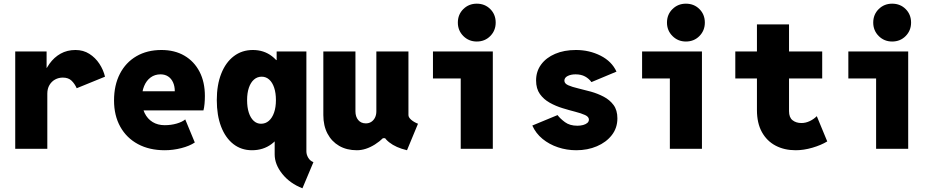

<svg xmlns="http://www.w3.org/2000/svg" viewBox="-20 -806 5102 1040"><path d="M62.5 0V-527.3H232.4V-438.5H252L209 -378.9Q222.7 -425.3 247.8 -460.4Q272.9 -495.6 308.3 -515.4Q343.8 -535.2 388.7 -535.2Q431.2 -535.2 463.9 -514.4Q496.6 -493.7 518.3 -460.7Q540 -427.7 548.8 -390.6L395.5 -328.1Q385.3 -351.6 367.9 -368.7Q350.6 -385.7 320.3 -385.7Q297.4 -385.7 278.3 -375.2Q259.3 -364.7 247.8 -345.2Q236.3 -325.7 236.3 -298.8V0Z M872.1 7.8Q789.1 7.8 727.3 -25.4Q665.5 -58.6 631.6 -119.4Q597.7 -180.2 597.7 -261.7Q597.7 -344.7 629.4 -406.2Q661.1 -467.8 719 -501.5Q776.9 -535.2 854.5 -535.2Q926.3 -535.2 979 -504.4Q1031.7 -473.6 1060.8 -417.7Q1089.8 -361.8 1089.8 -286.1Q1089.8 -265.1 1087.9 -243.7Q1085.9 -222.2 1082 -208H736.3V-311.5H926.8Q926.8 -339.4 917.2 -360.1Q907.7 -380.9 890.4 -392.1Q873 -403.3 849.6 -403.3Q818.8 -403.3 795.9 -386.5Q772.9 -369.6 760.5 -339.4Q748 -309.1 748 -267.6Q748 -225.1 763.4 -193.6Q778.8 -162.1 806.6 -145Q834.5 -127.9 872.1 -127.9Q906.7 -127.9 937 -136.7Q967.3 -145.5 983.4 -159.2L1035.2 -34.2Q1006.8 -15.1 962.2 -3.7Q917.5 7.8 872.1 7.8Z M1618.2 213.9Q1550.3 187.5 1509 136Q1467.8 84.5 1467.8 30.3V-44.9H1444.3L1476.6 -84V-418L1462.9 -480.5H1478.5V-527.3H1639.6V13.7Q1639.6 31.7 1649.7 48.6Q1659.7 65.4 1677.7 72.3ZM1344.7 7.8Q1287.1 7.8 1244.1 -25.6Q1201.2 -59.1 1177.7 -120.1Q1154.3 -181.2 1154.3 -263.7Q1154.3 -346.2 1178.5 -407.2Q1202.6 -468.3 1246.6 -501.7Q1290.5 -535.2 1349.6 -535.2Q1409.2 -535.2 1452.9 -501.7Q1496.6 -468.3 1520.8 -407.2Q1544.9 -346.2 1544.9 -263.7Q1544.9 -181.2 1520.3 -120.1Q1495.6 -59.1 1450.7 -25.6Q1405.8 7.8 1344.7 7.8ZM1393.6 -135.7Q1418.5 -135.7 1436.5 -151.6Q1454.6 -167.5 1464.6 -196.3Q1474.6 -225.1 1474.6 -263.7Q1474.6 -302.2 1465.1 -330.8Q1455.6 -359.4 1438.2 -375Q1420.9 -390.6 1397.5 -390.6Q1373.5 -390.6 1355.7 -375Q1337.9 -359.4 1328.1 -330.8Q1318.4 -302.2 1318.4 -263.7Q1318.4 -225.1 1327.6 -196.3Q1336.9 -167.5 1354 -151.6Q1371.1 -135.7 1393.6 -135.7Z M1913.1 7.8Q1857.9 7.8 1817.1 -15.9Q1776.4 -39.6 1753.9 -82.3Q1731.4 -125 1731.4 -182.6V-527.3H1905.3V-203.1Q1905.3 -173.8 1920.4 -155.8Q1935.5 -137.7 1961.9 -137.7Q1978.5 -137.7 1991.2 -146Q2003.9 -154.3 2011.2 -168.9Q2018.6 -183.6 2018.6 -203.1V-527.3H2192.4V-182.6Q2192.4 -170.4 2207 -157.5Q2221.7 -144.5 2244.1 -135.7L2184.6 7.8Q2124.5 -6.3 2088.1 -35.2Q2051.8 -64 2050.8 -97.7L2081.1 -57.6H2016.6L2095.7 -106.4Q2060.5 -54.7 2010.7 -23.4Q1960.9 7.8 1913.1 7.8Z M2475.6 0V-527.3H2649.4V0ZM2325.2 -380.9V-527.3H2649.4V-380.9ZM2562.5 -581.1Q2519.5 -581.1 2489.7 -610.8Q2460 -640.6 2460 -683.6Q2460 -727.5 2489.7 -756.8Q2519.5 -786.1 2562.5 -786.1Q2606.4 -786.1 2635.7 -756.8Q2665 -727.5 2665 -683.6Q2665 -640.6 2635.7 -610.8Q2606.4 -581.1 2562.5 -581.1Z M3101.6 7.8Q3049.8 7.8 3002.4 -8.1Q2955.1 -23.9 2918.7 -53.7Q2882.3 -83.5 2863.3 -126L3000 -182.6Q3014.2 -163.6 3040.3 -144.3Q3066.4 -125 3107.4 -125Q3124.5 -125 3138.7 -128.9Q3152.8 -132.8 3161.4 -140.1Q3169.9 -147.5 3169.9 -158.2Q3169.9 -173.3 3149.2 -182.9Q3128.4 -192.4 3095.9 -200.7Q3063.5 -209 3026.9 -220.2Q2990.2 -231.4 2957.8 -249.5Q2925.3 -267.6 2904.5 -296.6Q2883.8 -325.7 2883.8 -370.1Q2883.8 -419.4 2911.1 -456.5Q2938.5 -493.7 2987.1 -514.4Q3035.6 -535.2 3099.6 -535.2Q3172.4 -535.2 3233.2 -504.4Q3293.9 -473.6 3319.3 -418L3183.6 -361.3Q3170.4 -379.9 3149.2 -391.6Q3127.9 -403.3 3097.7 -403.3Q3072.3 -403.3 3054.7 -394.3Q3037.1 -385.3 3037.1 -369.1Q3037.1 -353.5 3057.9 -344.2Q3078.6 -335 3111.3 -327.4Q3144 -319.8 3180.7 -309.6Q3217.3 -299.3 3250 -282.2Q3282.7 -265.1 3303.5 -237.1Q3324.2 -209 3324.2 -165Q3324.2 -112.8 3293.9 -74Q3263.7 -35.2 3213.1 -13.7Q3162.6 7.8 3101.6 7.8Z M3608.4 0V-527.3H3782.2V0ZM3458 -380.9V-527.3H3782.2V-380.9ZM3695.3 -581.1Q3652.3 -581.1 3622.6 -610.8Q3592.8 -640.6 3592.8 -683.6Q3592.8 -727.5 3622.6 -756.8Q3652.3 -786.1 3695.3 -786.1Q3739.3 -786.1 3768.6 -756.8Q3797.9 -727.5 3797.9 -683.6Q3797.9 -640.6 3768.6 -610.8Q3739.3 -581.1 3695.3 -581.1Z M4290 7.8Q4228.5 7.8 4181.2 -17.1Q4133.8 -42 4106.9 -90.6Q4080.1 -139.2 4080.1 -210V-673.8H4253.9V-204.1Q4253.9 -169.9 4272.9 -154.8Q4292 -139.6 4321.3 -139.6Q4344.2 -139.6 4366.2 -150.1Q4388.2 -160.6 4404.3 -176.8L4460.9 -40Q4427.2 -19.5 4380.4 -5.9Q4333.5 7.8 4290 7.8ZM3962.9 -380.9V-527.3H4433.6V-380.9Z M4725.6 0V-527.3H4899.4V0ZM4575.2 -380.9V-527.3H4899.4V-380.9ZM4812.5 -581.1Q4769.5 -581.1 4739.7 -610.8Q4710 -640.6 4710 -683.6Q4710 -727.5 4739.7 -756.8Q4769.5 -786.1 4812.5 -786.1Q4856.4 -786.1 4885.7 -756.8Q4915 -727.5 4915 -683.6Q4915 -640.6 4885.7 -610.8Q4856.4 -581.1 4812.5 -581.1Z"/></svg>

Font: Reddit Mono Black
Style: Regular
Weight: 900
Monospace: yes
Designer: Stephen Hutchings
Foundry: Reddit
Version: Version 1.014